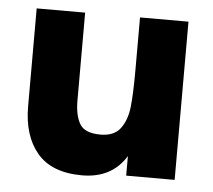

<svg xmlns="http://www.w3.org/2000/svg" viewBox="-43 -539 661 596"><g transform="rotate(5 288.0 -241.0)"><path d="M48 -188V-493H199V-219Q199 -173 214.5 -146.5Q230 -120 279 -120Q322 -120 341.5 -146.5Q361 -173 365.5 -214Q370 -255 370 -330V-493H521V0H370V-61Q326 11 233 11Q139 11 93.5 -42.5Q48 -96 48 -188Z"/></g></svg>

Font: Hanken Grotesk Black
Style: Regular
Weight: 900
Designer: Alfredo Marco Pradil
Foundry: Hanken Design Co.
Version: Version 3.014